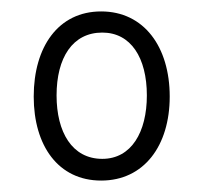

<svg xmlns="http://www.w3.org/2000/svg" viewBox="-20 -750 356 336"><path d="M157 -434C232 -434 277 -495 277 -581C277 -668 232 -730 157 -730C82 -730 39 -668 39 -581C39 -495 82 -434 157 -434ZM159 -472C106 -472 79 -519 79 -583C79 -649 107 -693 159 -693C209 -693 237 -649 237 -583C237 -519 210 -472 159 -472Z"/></svg>

Font: Noto Serif Myanmar ExtCond
Style: Regular
Weight: 400
Width: 2
Designer: Ben Mitchell and the Monotype Design Team
Foundry: Monotype Imaging Inc.
Version: Version 2.106